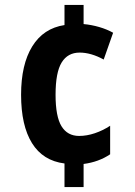

<svg xmlns="http://www.w3.org/2000/svg" viewBox="-20 -744 543 774"><path d="M317 -647Q349 -644 380 -635Q411 -626 436 -612L398 -504Q347 -532 301 -532Q253 -532 228.5 -492Q204 -452 204 -362Q204 -274 228 -235Q252 -196 299 -196Q330 -196 362.5 -207Q395 -218 424 -237V-122Q378 -91 317 -83V10H240V-85Q153 -96 109 -167Q65 -238 65 -362Q65 -484 110 -557Q155 -630 240 -643V-724H317Z"/></svg>

Font: Noto Sans Myanmar UI Condensed
Style: Bold
Weight: 700
Width: 3
Designer: Monotype Design Team
Foundry: Monotype Imaging Inc.
Version: Version 2.103; ttfautohint (v1.8.4.7-5d5b)